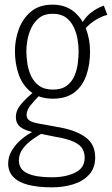

<svg xmlns="http://www.w3.org/2000/svg" viewBox="-20 -607 480 823"><path d="M202 196Q142 196 100 185Q58 174 36.5 151Q15 128 15 94Q15 63 32 36Q49 9 74.5 -12Q100 -33 126 -45L159 -35Q143 -26 119.5 -9.5Q96 7 78.5 29.5Q61 52 61 81Q61 119 97.5 136Q134 153 202 153Q261 153 302 133Q343 113 343 69Q343 48 333.5 31Q324 14 297 1Q270 -12 216 -21L132 -38Q87 -47 67.5 -62.5Q48 -78 48 -105Q48 -134 70 -160Q92 -186 127 -215L151 -200Q130 -179 112 -157Q94 -135 94 -115Q94 -99 105.5 -91Q117 -83 142 -78L236 -61Q307 -48 347.5 -18Q388 12 388 68Q388 113 362 141.5Q336 170 294 183Q252 196 202 196ZM207 -184Q151 -184 114.5 -211.5Q78 -239 61 -285.5Q44 -332 44 -388Q44 -436 60.5 -481.5Q77 -527 112.5 -557Q148 -587 205 -587Q259 -587 295 -558.5Q331 -530 348.5 -484Q366 -438 366 -387Q366 -330 350 -284Q334 -238 299 -211Q264 -184 207 -184ZM207 -223Q244 -223 266 -239.5Q288 -256 299 -281.5Q310 -307 313.5 -335.5Q317 -364 317 -388Q317 -411 312.5 -438.5Q308 -466 296 -491Q284 -516 262.5 -532Q241 -548 206 -548Q171 -548 149 -531Q127 -514 114.5 -488Q102 -462 97.5 -435Q93 -408 93 -388Q93 -365 97 -336.5Q101 -308 113 -282Q125 -256 147.5 -239.5Q170 -223 207 -223ZM343 -480 331 -505Q342 -529 366 -549.5Q390 -570 425 -583L440 -543Q422 -539 403 -529Q384 -519 368.5 -506.5Q353 -494 343 -480Z"/></svg>

Font: Oswald ExtraLight
Style: Regular
Weight: 250
Designer: Vernon Adams
Foundry: Vernon Adams
Version: Version 4.103;gftools[0.9.33.dev8+g029e19f]